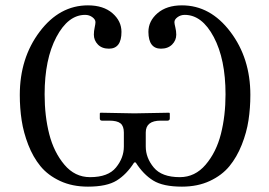

<svg xmlns="http://www.w3.org/2000/svg" viewBox="-20 -678 994 710"><path d="M438 -188Q438 -211.9 425.5 -221.9Q413.1 -231.9 383.8 -231.9H356.9Q349.1 -231.9 349.1 -240.2V-258.8L351.1 -261.2Q438 -259.3 477.1 -258.8L606 -261.2L607.9 -258.8V-240.2Q607.9 -232.4 600.1 -231.9H574.2Q519 -231.9 519 -188V-136.2Q519 -94.2 548.6 -58.6Q578.1 -22.9 645 -22.9Q701.2 -22.9 740.5 -69.1Q779.8 -115.2 796.9 -182.6Q814 -250 814 -329.1Q814 -459 770.5 -541Q727.1 -623 663.1 -623Q647.9 -623 636.5 -614.5Q625 -606 625 -596.2Q625 -590.3 628.4 -576.7Q631.8 -563 631.8 -549.8Q631.8 -528.8 616.5 -513.4Q601.1 -498 575.2 -498Q529.3 -498 528.8 -560.1Q528.8 -600.1 562.5 -629.2Q596.2 -658.2 652.8 -658.2Q757.8 -658.2 831.8 -560.5Q905.8 -462.9 905.8 -327.1Q905.8 -278.3 898.9 -233.2Q892.1 -188 874 -142.6Q856 -97.2 828.4 -63.5Q800.8 -29.8 755.9 -8.8Q710.9 12.2 652.8 12.2Q583 12.2 546.4 -10.5Q509.8 -33.2 481.9 -77.1H476.1Q448.2 -33.2 411.6 -10.5Q375 12.2 305.2 12.2Q247.1 12.2 202.1 -8.8Q157.2 -29.8 129.6 -63.5Q102.1 -97.2 84.5 -142.6Q66.9 -188 60.1 -232.9Q53.2 -277.8 53.2 -327.1Q53.2 -463.4 126.7 -560.8Q200.2 -658.2 305.2 -658.2Q362.3 -658.2 395.8 -629.2Q429.2 -600.1 429.2 -560.1Q429.2 -498 382.8 -498Q356.9 -498 342 -513.4Q327.1 -528.8 327.1 -549.8Q327.1 -563 330.1 -576.4Q333 -589.8 333 -596.2Q333 -606 321.5 -614.5Q310.1 -623 294.9 -623Q231.9 -623 188.5 -541Q145 -459 145 -329.1Q145 -249 162.1 -182.1Q179.2 -115.2 218 -69.1Q256.8 -22.9 313 -22.9Q379.9 -22.9 408.9 -58.6Q438 -94.2 438 -136.2Z"/></svg>

Font: Linux Libertine
Style: Regular
Weight: 400
Designer: Philipp H. Poll
Foundry: Philipp H. Poll
Version: Version 5.3.0 ; ttfautohint (v0.9)